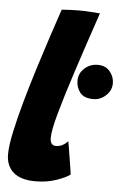

<svg xmlns="http://www.w3.org/2000/svg" viewBox="-53 -757 526 815"><g transform="rotate(5 210.0 -349.0)"><path d="M276 -20.5Q257 -6.5 217.2 7.2Q177.5 21 128.5 21Q66.5 21 35 -6.5Q3.5 -34 3.5 -83.5Q3.5 -118.5 16 -177.5Q28.5 -236.5 48.5 -308.2Q68.5 -380 92 -455Q115.5 -530 137.8 -597.5Q160 -665 177 -714.5Q217.5 -717.5 251.5 -717.5Q272.5 -717.5 293.5 -716.2Q314.5 -715 340 -713Q292.5 -573 256 -461.5Q219.5 -350 198.8 -275Q178 -200 178 -169Q178 -136 202.5 -136Q218.5 -136 231 -142.8Q243.5 -149.5 253.5 -160.5Q255 -154 258.2 -133.8Q261.5 -113.5 265.5 -89Q269.5 -64.5 272.5 -45Q275.5 -25.5 276 -20.5ZM343.5 -348Q304 -348 287 -369.5Q270 -391 270 -420.5Q270 -451.5 293.8 -473Q317.5 -494.5 350.5 -494.5Q383.5 -494.5 402 -472.2Q420.5 -450 420.5 -422Q420.5 -391.5 397 -369.8Q373.5 -348 343.5 -348Z"/></g></svg>

Font: Grandstander ExtraBold
Style: Italic
Weight: 800
Italic angle: -15°
Designer: Tyler Finck
Foundry: Etcetera Type Co
Version: Version 1.200; ttfautohint (v1.8.3)